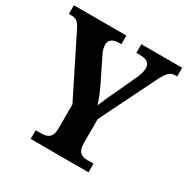

<svg xmlns="http://www.w3.org/2000/svg" viewBox="-162 -856 975 998"><g transform="rotate(30 325.0 -357.0)"><path d="M153 0H500V-52H465C431 -52 403 -62 403 -121V-263L562 -585C592 -646 607 -662 639 -662H650V-714H405V-662H426C467 -662 488 -649 488 -615C488 -604 484 -583 471 -554L418 -440C398 -398 379 -357 367 -325C356 -356 346 -386 327 -424L258 -564C249 -581 243 -602 243 -618C243 -645 262 -662 300 -662H315V-714H0V-662H12C49 -662 59 -649 79 -609L251 -264V-119C251 -62 222 -52 181 -52H153Z"/></g></svg>

Font: Noto Serif SemiCondensed
Style: Bold
Weight: 700
Width: 4
Designer: Monotype Design Team
Foundry: Monotype Imaging Inc.
Version: Version 2.015